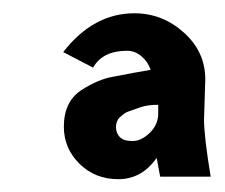

<svg xmlns="http://www.w3.org/2000/svg" viewBox="-20 -621 345 295"><path d="M223.1 -448.2V-460Q206.5 -460 195.6 -456.1Q184.6 -452.1 179.2 -450.4Q173.8 -448.7 170.7 -446.3Q167.5 -443.8 164.1 -440.9Q158.2 -435.1 158.2 -425.8Q158.2 -416.5 164.1 -410.4Q169.9 -404.3 183.6 -404.3Q197.3 -404.3 210.4 -417.2Q223.6 -430.2 223.1 -448.2ZM295.4 -499Q295.4 -499 293.5 -437.5Q293.5 -411.1 303.7 -349.6H226.1L220.7 -378.4Q197.8 -345.7 161.9 -345.7Q126 -345.7 102.1 -369.4Q78.1 -393.1 78.1 -426.3Q78.1 -465.8 106.4 -483.4Q130.9 -499 152.8 -502.9Q190.9 -510.3 211.4 -513.7Q207.5 -525.9 197.5 -534.4Q187.5 -543 175.3 -543Q137.7 -543 123 -517.1L77.1 -541Q123.5 -600.6 186.5 -600.6Q229.5 -600.6 262.5 -571Q295.4 -541.5 295.4 -499Z"/></svg>

Font: Rachana
Style: Bold
Weight: 700
Designer: Hussain KH
Foundry: Hussain KH, Rajeesh K Nambiar, Santhosh Thottingal, Swathanthra Malayalam Computing (http://smc.org.in)
Version: Version 7.0.0+20221109